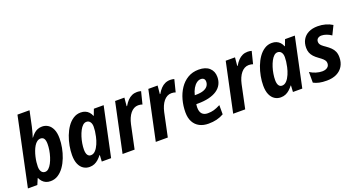

<svg xmlns="http://www.w3.org/2000/svg" viewBox="-49 -1375 3681 2000"><g transform="rotate(-20 1791.0 -375.0)"><path d="M256.3 9.8Q227.5 9.8 205.6 0.5Q183.6 -8.8 167.7 -25.9Q151.9 -43 141.6 -65.9H138.2L110.4 0H5.9L166.5 -759.8H300.3L264.2 -589.8Q260.7 -575.7 255.9 -556.4Q251 -537.1 245.4 -516.8Q239.7 -496.6 233.4 -479.5H236.3Q253.4 -502.9 272 -520Q290.5 -537.1 313 -546.4Q335.4 -555.7 363.8 -555.7Q399.9 -555.7 429.4 -536.6Q459 -517.6 476.6 -478.3Q494.1 -439 494.1 -377.9Q494.1 -328.6 483.9 -274.9Q473.6 -221.2 454.1 -170.7Q434.6 -120.1 405.8 -79.3Q377 -38.6 339.6 -14.4Q302.2 9.8 256.3 9.8ZM235.8 -100.6Q256.3 -100.6 274.7 -117.7Q293 -134.8 308.1 -163.3Q323.2 -191.9 334.2 -226.8Q345.2 -261.7 351.1 -297.6Q356.9 -333.5 356.9 -365.2Q356.9 -405.3 344.5 -424.6Q332 -443.8 306.6 -443.8Q285.2 -443.8 267.1 -430.4Q249 -417 235.1 -394Q221.2 -371.1 210.7 -342.8Q200.2 -314.5 193.4 -284.7Q186.5 -254.9 183.3 -227.3Q180.2 -199.7 180.2 -178.2Q180.2 -141.6 194.6 -121.1Q209 -100.6 235.8 -100.6Z M688 9.8Q651.4 9.8 621.3 -9.5Q591.3 -28.8 573.7 -68.1Q556.2 -107.4 556.2 -168Q556.2 -216.8 565.9 -270.3Q575.7 -323.7 595 -374.5Q614.3 -425.3 642.6 -466.1Q670.9 -506.8 708.3 -531.2Q745.6 -555.7 791 -555.7Q819.3 -555.7 841.3 -546.6Q863.3 -537.6 879.6 -520.3Q896 -502.9 906.2 -477.1H909.7L935.5 -545.4H1043.9L928.2 0H824.7L828.6 -70.8H825.2Q806.6 -46.9 786.4 -28.8Q766.1 -10.7 742.2 -0.5Q718.3 9.8 688 9.8ZM742.2 -100.6Q770.5 -100.6 793.2 -125Q815.9 -149.4 832 -187.3Q848.1 -225.1 856.4 -264.2Q863.8 -297.4 866.7 -322.3Q869.6 -347.2 869.6 -370.6Q869.6 -403.8 855 -423.8Q840.3 -443.8 814.5 -443.8Q793 -443.8 774.4 -426.8Q755.9 -409.7 741 -381.1Q726.1 -352.5 715.1 -317.9Q704.1 -283.2 698.2 -247.1Q692.4 -210.9 692.4 -179.7Q692.4 -140.6 705.3 -120.6Q718.3 -100.6 742.2 -100.6Z M1055.2 0 1170.9 -545.4H1273.9L1265.1 -453.1H1270Q1289.6 -486.8 1311.3 -509.5Q1333 -532.2 1359.1 -543.9Q1385.3 -555.7 1416.5 -555.7Q1427.2 -555.7 1438.7 -554.2Q1450.2 -552.7 1460.4 -549.3L1426.3 -413.6Q1417.5 -417 1405.8 -419.2Q1394 -421.4 1380.4 -421.4Q1355 -421.4 1333.3 -409.7Q1311.5 -397.9 1294.2 -376.7Q1276.9 -355.5 1264.2 -326.2Q1251.5 -296.9 1243.7 -261.7L1188.5 0Z M1423.3 0 1539.1 -545.4H1642.1L1633.3 -453.1H1638.2Q1657.7 -486.8 1679.4 -509.5Q1701.2 -532.2 1727.3 -543.9Q1753.4 -555.7 1784.7 -555.7Q1795.4 -555.7 1806.9 -554.2Q1818.4 -552.7 1828.6 -549.3L1794.4 -413.6Q1785.6 -417 1773.9 -419.2Q1762.2 -421.4 1748.5 -421.4Q1723.1 -421.4 1701.4 -409.7Q1679.7 -397.9 1662.4 -376.7Q1645 -355.5 1632.3 -326.2Q1619.6 -296.9 1611.8 -261.7L1556.6 0Z M2006.8 9.8Q1949.7 9.8 1907.5 -12.2Q1865.2 -34.2 1841.8 -77.4Q1818.4 -120.6 1818.4 -183.1Q1818.4 -253.4 1836.4 -320.1Q1854.5 -386.7 1889.9 -439.7Q1925.3 -492.7 1977.8 -523.9Q2030.3 -555.2 2099.1 -555.2Q2175.3 -555.2 2216.6 -517.6Q2257.8 -480 2257.8 -417Q2257.8 -372.1 2239.3 -336.2Q2220.7 -300.3 2184.1 -275.6Q2147.5 -251 2094 -238Q2040.5 -225.1 1971.2 -225.1H1954.6Q1953.1 -215.3 1952.1 -206.1Q1951.2 -196.8 1951.2 -187.5Q1951.2 -141.6 1972.9 -118.2Q1994.6 -94.7 2035.6 -94.7Q2073.2 -94.7 2104 -103.5Q2134.8 -112.3 2176.3 -133.8V-31.7Q2137.2 -9.8 2096.4 0Q2055.7 9.8 2006.8 9.8ZM1971.2 -317.9H1983.9Q2037.6 -317.9 2070.1 -330.3Q2102.5 -342.8 2117.2 -363.8Q2131.8 -384.8 2131.8 -410.2Q2131.8 -431.6 2120.1 -443.1Q2108.4 -454.6 2086.4 -454.6Q2062.5 -454.6 2039.8 -437.7Q2017.1 -420.9 1999.3 -390.4Q1981.4 -359.9 1971.2 -317.9Z M2281.2 0 2397 -545.4H2500L2491.2 -453.1H2496.1Q2515.6 -486.8 2537.4 -509.5Q2559.1 -532.2 2585.2 -543.9Q2611.3 -555.7 2642.6 -555.7Q2653.3 -555.7 2664.8 -554.2Q2676.3 -552.7 2686.5 -549.3L2652.3 -413.6Q2643.6 -417 2631.8 -419.2Q2620.1 -421.4 2606.4 -421.4Q2581.1 -421.4 2559.3 -409.7Q2537.6 -397.9 2520.3 -376.7Q2502.9 -355.5 2490.2 -326.2Q2477.5 -296.9 2469.7 -261.7L2414.6 0Z M2807.1 9.8Q2770.5 9.8 2740.5 -9.5Q2710.4 -28.8 2692.9 -68.1Q2675.3 -107.4 2675.3 -168Q2675.3 -216.8 2685.1 -270.3Q2694.8 -323.7 2714.1 -374.5Q2733.4 -425.3 2761.7 -466.1Q2790 -506.8 2827.4 -531.2Q2864.7 -555.7 2910.2 -555.7Q2938.5 -555.7 2960.4 -546.6Q2982.4 -537.6 2998.8 -520.3Q3015.1 -502.9 3025.4 -477.1H3028.8L3054.7 -545.4H3163.1L3047.4 0H2943.8L2947.8 -70.8H2944.3Q2925.8 -46.9 2905.5 -28.8Q2885.3 -10.7 2861.3 -0.5Q2837.4 9.8 2807.1 9.8ZM2861.3 -100.6Q2889.6 -100.6 2912.4 -125Q2935.1 -149.4 2951.2 -187.3Q2967.3 -225.1 2975.6 -264.2Q2982.9 -297.4 2985.8 -322.3Q2988.8 -347.2 2988.8 -370.6Q2988.8 -403.8 2974.1 -423.8Q2959.5 -443.8 2933.6 -443.8Q2912.1 -443.8 2893.6 -426.8Q2875 -409.7 2860.1 -381.1Q2845.2 -352.5 2834.2 -317.9Q2823.2 -283.2 2817.4 -247.1Q2811.5 -210.9 2811.5 -179.7Q2811.5 -140.6 2824.5 -120.6Q2837.4 -100.6 2861.3 -100.6Z M3317.4 9.8Q3269 9.8 3234.4 2.2Q3199.7 -5.4 3171.4 -20.5V-138.7Q3201.7 -119.1 3237.1 -108.2Q3272.5 -97.2 3306.2 -97.2Q3327.6 -97.2 3345.5 -104Q3363.3 -110.8 3373.8 -124.3Q3384.3 -137.7 3384.3 -157.7Q3384.3 -171.4 3379.2 -183.1Q3374 -194.8 3359.4 -209Q3344.7 -223.1 3316.9 -242.7Q3287.1 -263.7 3267.8 -284.9Q3248.5 -306.2 3239.3 -330.3Q3230 -354.5 3230 -384.3Q3230 -436 3252.2 -474.6Q3274.4 -513.2 3316.4 -534.4Q3358.4 -555.7 3418.5 -555.7Q3463.4 -555.7 3504.2 -544.4Q3544.9 -533.2 3579.1 -511.7L3530.8 -413.1Q3505.9 -430.7 3477.1 -440.9Q3448.2 -451.2 3422.9 -451.2Q3398.9 -451.2 3382.6 -438.5Q3366.2 -425.8 3366.2 -401.9Q3366.2 -389.2 3371.3 -378.2Q3376.5 -367.2 3389.9 -355Q3403.3 -342.8 3428.2 -326.2Q3457 -306.2 3478.3 -285.4Q3499.5 -264.6 3511 -238.3Q3522.5 -211.9 3522.5 -174.8Q3522.5 -118.2 3497.8 -76.9Q3473.1 -35.6 3427.2 -12.9Q3381.3 9.8 3317.4 9.8Z"/></g></svg>

Font: Open Sans SemiCondensed
Style: Bold Italic
Weight: 700
Width: 4
Italic angle: -12°
Designer: Monotype Design Team
Foundry: Monotype Imaging Inc.
Version: Version 3.003